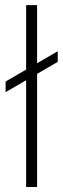

<svg xmlns="http://www.w3.org/2000/svg" viewBox="-20 -748 253 768"><path d="M128.4 -727.5V0H84.5V-727.5ZM2.4 -379.4V-421.9L210.9 -543V-500.5Z"/></svg>

Font: Inter 18pt ExtraLight
Style: Regular
Weight: 250
Designer: Rasmus Andersson
Foundry: rsms
Version: Version 4.001;git-66647c0bb